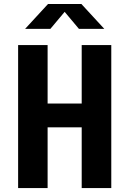

<svg xmlns="http://www.w3.org/2000/svg" viewBox="-20 -960 660 980"><path d="M397 0H548V-730H397V-431.5H223V-730H72.5V0H223V-310H397ZM108 -812.5H237L310 -899.5L383 -812.5H512.5L395.5 -939.5H225Z"/></svg>

Font: Monaspace Krypton
Style: Bold
Weight: 700
Designer: Riley Cran & the Lettermatic Team
Foundry: Lettermatic
Version: Version 1.200 (Monaspace Krypton)